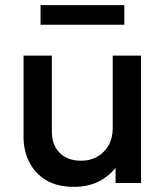

<svg xmlns="http://www.w3.org/2000/svg" viewBox="-20 -711 644 746"><path d="M267.5 15Q201 15 157.8 -11.8Q114.5 -38.5 93 -82.5Q71.5 -126.5 71.5 -178.5V-495H181.5V-199Q181.5 -148 211.8 -117.2Q242 -86.5 295.5 -86.5Q330.5 -86.5 358 -102.2Q385.5 -118 401.8 -146.5Q418 -175 418 -212.5V-495H528V0H429V-58.5Q400 -23.5 360.2 -4.2Q320.5 15 267.5 15ZM137.5 -615V-691H463V-615Z"/></svg>

Font: Geologica Cursive
Style: Regular
Weight: 400
Designer: Sindre Bremnes, Frode Helland
Foundry: Monokrom Skriftforlag AS
Version: Version 1.010;gftools[0.9.28]